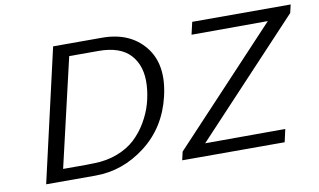

<svg xmlns="http://www.w3.org/2000/svg" viewBox="-72 -843 1644 991"><g transform="rotate(-10 750.0 -347.5)"><path d="M809 0 819 -44 1369 -631 969 -630 984 -695H1500L1490 -652L941 -66L1361 -67L1346 0ZM96 0 255 -695H511Q657 -695 734.5 -599Q812 -503 774 -341Q737 -184 617.5 -92Q498 0 355 0ZM196 -63H314Q343 -63 358 -64Q425 -65 481 -86.5Q537 -108 574.5 -143Q612 -178 639 -224Q666 -270 679.5 -317Q693 -364 696 -413Q702 -513 649 -572Q596 -631 482 -631H328Z"/></g></svg>

Font: Coval
Style: Light Italic
Weight: 300
Foundry: Context Ltd
Version: Version 001.000